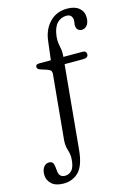

<svg xmlns="http://www.w3.org/2000/svg" viewBox="-210 -792 751 1101"><g transform="rotate(-15 165.0 -241.0)"><path d="M212.5 -468 212 -461H325.5Q348.5 -461 348.5 -440.5Q348.5 -419 317.5 -419H208L161 77Q152.5 168.5 116.5 204.8Q80.5 241 26.5 241Q-20.5 241 -44.8 218.2Q-69 195.5 -69 163Q-69 135 -56.5 118.5Q-44 102 -24 102Q-1.5 102 3 126Q5.5 138.5 6 149Q6.5 159.5 8.5 169.5Q14.5 200 46 200Q71 200 87.8 179.8Q104.5 159.5 106.5 110Q107 87.5 98.2 60.2Q89.5 33 92.5 -1L128.5 -379.5Q130 -395 124 -402Q118 -409 102 -414.5L65.5 -426Q47 -432.5 47 -445Q47 -461 68 -461H137.5L151.5 -574Q159.5 -639.5 200 -681.2Q240.5 -723 303.5 -723Q349.5 -723 374.5 -701.5Q399.5 -680 399.5 -645.5Q399.5 -615.5 386.5 -599.5Q373.5 -583.5 354 -583.5Q343 -583.5 334.2 -590.5Q325.5 -597.5 323 -609.5Q321 -621 323.5 -631.8Q326 -642.5 325 -654Q320.5 -684.5 289.5 -684.5Q256.5 -684.5 233.8 -661Q211 -637.5 204.5 -585Q202 -560 205 -542.2Q208 -524.5 211.2 -507.5Q214.5 -490.5 212.5 -468Z"/></g></svg>

Font: Fraunces 9pt SuperSoft Light
Style: Regular
Weight: 300
Version: Version 1.000;[b76b70a41]